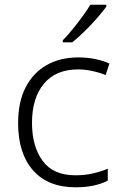

<svg xmlns="http://www.w3.org/2000/svg" viewBox="-20 -786 516 816"><path d="M301 10Q184 10 120.5 -62Q57 -134 57 -263Q57 -353 89 -415Q121 -477 178.5 -509.5Q236 -542 313 -542Q351 -542 385 -535Q419 -528 445 -516L429 -467Q402 -478 371 -484.5Q340 -491 312 -491Q217 -491 166.5 -430Q116 -369 116 -264Q116 -164 161 -102.5Q206 -41 301 -41Q340 -41 375 -49Q410 -57 438 -69V-18Q412 -5 378.5 2.5Q345 10 301 10ZM432 -758Q417 -737 392.5 -709Q368 -681 340 -653.5Q312 -626 287 -606H247V-615Q266 -634 288 -661Q310 -688 330.5 -716Q351 -744 364 -766H432Z"/></svg>

Font: Noto Sans Lao Light
Style: Regular
Weight: 300
Designer: Monotype Design Team
Foundry: Monotype Imaging Inc.
Version: Version 2.003; ttfautohint (v1.8.4.7-5d5b)